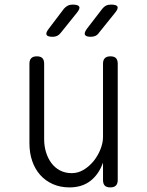

<svg xmlns="http://www.w3.org/2000/svg" viewBox="-20 -805 640 835"><path d="M428 -209V-528Q428 -544 436 -552Q444 -560 460 -560Q477 -560 484.5 -552Q492 -544 492 -528V-22Q492 -6 484 2Q476 10 460 10Q443 10 435.5 2Q428 -6 428 -22V-98Q410 -47 373.5 -18.5Q337 10 282 10Q242 10 209.5 -4.5Q177 -19 154.5 -44.5Q132 -70 120 -105Q108 -140 108 -182V-528Q108 -544 116 -552Q124 -560 140 -560Q157 -560 164.5 -552Q172 -544 172 -528V-199Q172 -170 180 -143.5Q188 -117 203 -96.5Q218 -76 240.5 -64Q263 -52 292 -52Q320 -52 344.5 -67Q369 -82 387.5 -105Q406 -128 417 -156Q428 -184 428 -209ZM375 -645Q354 -645 349.5 -653.5Q345 -662 358 -680L425 -767Q432 -776 441 -780.5Q450 -785 463 -785Q487 -785 491 -776Q495 -767 480 -749L410 -662Q404 -653 395 -649Q386 -645 375 -645ZM209 -645Q187 -645 182.5 -653.5Q178 -662 192 -680L258 -767Q266 -776 275 -780.5Q284 -785 296 -785Q320 -785 324.5 -776Q329 -767 314 -749L244 -662Q237 -653 228.5 -649Q220 -645 209 -645Z"/></svg>

Font: Maple Mono ExtraLight
Style: Regular
Weight: 275
Monospace: yes
Designer: subframe7536
Version: Version 7.000